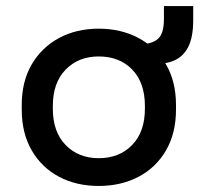

<svg xmlns="http://www.w3.org/2000/svg" viewBox="-20 -602 678 636"><path d="M307 14Q233 14 175.5 -16.5Q118 -47 85 -104Q52 -161 52 -239V-254Q52 -332 85 -388.5Q118 -445 175.5 -476Q233 -507 307 -507Q381 -507 439 -476Q497 -445 530 -388.5Q563 -332 563 -254V-239Q563 -161 530 -104Q497 -47 439 -16.5Q381 14 307 14ZM307 -78Q375 -78 417.5 -121.5Q460 -165 460 -242V-251Q460 -328 418 -371.5Q376 -415 307 -415Q240 -415 197.5 -371.5Q155 -328 155 -251V-242Q155 -165 197.5 -121.5Q240 -78 307 -78ZM480 -388 441 -455Q484 -456 503.5 -473.5Q523 -491 523 -539V-582H620V-535Q620 -479 603.5 -446.5Q587 -414 555.5 -401Q524 -388 480 -388Z"/></svg>

Font: Space Grotesk Light Medium
Style: Regular
Weight: 500
Version: Version 2.000